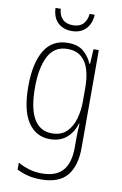

<svg xmlns="http://www.w3.org/2000/svg" viewBox="-103 -777 684 1076"><g transform="rotate(10 239.0 -239.5)"><path d="M227 -539Q284 -539 316 -511.5Q348 -484 364 -445H368L373 -529H403V27Q403 130 357 185.5Q311 241 208 241Q167 241 133.5 232.5Q100 224 71 209V170Q102 187 135 197Q168 207 208 207Q288 207 326.5 163.5Q365 120 365 30V-10Q365 -33 365.5 -55Q366 -77 368 -105H365Q350 -53 313 -21.5Q276 10 219 10Q139 10 94 -57.5Q49 -125 49 -261Q49 -392 93 -465.5Q137 -539 227 -539ZM230 -505Q155 -505 121 -439Q87 -373 87 -261Q87 -141 122 -82.5Q157 -24 224 -24Q277 -24 308 -54.5Q339 -85 352 -132.5Q365 -180 365 -232V-308Q365 -365 352 -409.5Q339 -454 309 -479.5Q279 -505 230 -505ZM346 -720Q343 -668 313.5 -638Q284 -608 234 -608Q186 -608 155.5 -636.5Q125 -665 123 -720H153Q155 -683 176 -662Q197 -641 235 -641Q273 -641 293.5 -662.5Q314 -684 317 -720Z"/></g></svg>

Font: Noto Sans Khmer UI Condensed ExtraLight
Style: Regular
Weight: 200
Width: 3
Designer: Danh Hong and the Monotype Design Team
Foundry: Monotype Imaging Inc.
Version: Version 2.002; ttfautohint (v1.8.4.7-5d5b)